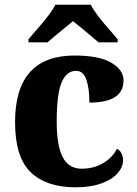

<svg xmlns="http://www.w3.org/2000/svg" viewBox="-20 -786 581 816"><path d="M44 -267Q44 -550 297 -550Q401 -550 453 -519.5Q505 -489 505 -444Q505 -350 360 -350Q360 -410 347 -447.5Q334 -485 303 -485Q263 -485 242 -436Q221 -387 221 -268Q221 -167 246.5 -118Q272 -69 327 -69Q379 -69 419 -93Q459 -117 477 -154Q490 -147 496.5 -133.5Q503 -120 503 -105Q503 -77 481 -51Q459 -25 413.5 -7.5Q368 10 300 10Q177 10 110.5 -54Q44 -118 44 -267ZM101 -619 129 -652Q198 -729 215 -766H366Q383 -729 452 -652L480 -619V-606H399L329 -665Q318 -673 290 -696L256 -668Q196 -619 182 -606H101Z"/></svg>

Font: Noto Serif ExtraBold
Style: Regular
Weight: 800
Designer: Monotype Design Team
Foundry: Monotype Imaging Inc.
Version: Version 1.001